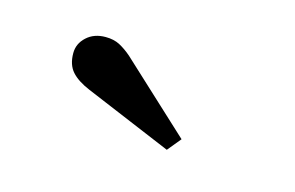

<svg xmlns="http://www.w3.org/2000/svg" viewBox="-34 -808 358 233"><g transform="rotate(15 145.0 -691.5)"><path d="M184.5 -634.5 75 -680.5Q59.5 -687 52 -695.5Q44.5 -704 44.5 -718.5Q44.5 -730.5 53.8 -739Q63 -747.5 77.5 -747.5Q88 -747.5 95.5 -743.5Q103 -739.5 110.5 -733L198.5 -651.5Z"/></g></svg>

Font: Imbue 50pt Black
Style: Regular
Weight: 900
Designer: Tyler Finck
Foundry: Etcetera Type Company
Version: Version 1.102; ttfautohint (v1.8.3)